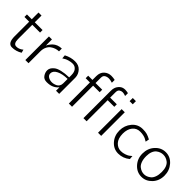

<svg xmlns="http://www.w3.org/2000/svg" viewBox="167 -1705 2716 2716"><g transform="rotate(45 1525.0 -347.5)"><path d="M19 -421.9V-472.2H115.2V-606.9H175.8V-472.2H331.1V-421.9H175.8V-138.2Q175.8 -43.9 232.9 -43.9Q245.1 -43.9 256.1 -45.4Q267.1 -46.9 276.6 -50.5Q286.1 -54.2 293.5 -57.1Q300.8 -60.1 308.3 -64.9Q315.9 -69.8 320.1 -72.5Q324.2 -75.2 329.6 -80.1Q335 -85 335.9 -85L349.1 -36.1Q278.3 7.8 196.8 7.8Q113.8 7.8 113.8 -130.9V-421.9Z M459 0V-472.2H519V-396L520 -349.1Q527.8 -369.1 541.7 -389.2Q555.7 -409.2 577.9 -430.7Q600.1 -452.1 634 -465.6Q668 -479 709 -480V-423.8Q676.8 -422.9 645.8 -412.8Q614.7 -402.8 585.9 -381.8Q557.1 -360.8 539.6 -323.5Q522 -286.1 522 -235.8V0Z M779.8 -115.2Q779.8 -140.1 792.7 -163.6Q805.7 -187 835.2 -210.4Q864.7 -233.9 925.3 -248.5Q985.8 -263.2 1070.8 -265.1V-307.1Q1070.8 -372.1 1043.5 -402.8Q1014.6 -438 969.7 -438Q932.6 -438 897.7 -427.5Q862.8 -417 851.3 -409.9Q839.8 -402.8 811.5 -386.2L806.6 -441.9Q887.7 -484.9 970.7 -484.9Q1045.9 -484.9 1088.1 -438.5Q1130.4 -392.1 1134.8 -335L1135.7 -300.8V0H1072.8V-68.8Q1011.2 7.8 898.9 7.8Q898.4 7.8 897.5 7.8H890.6Q835.4 7.8 807.6 -32.2Q779.8 -72.3 779.8 -115.2ZM841.8 -117.2Q841.8 -81.1 873.3 -61.5Q904.8 -42 944.8 -42Q962.9 -42 981.7 -46.4Q1000.5 -50.8 1022 -60.8Q1043.5 -70.8 1057.1 -93Q1070.8 -115.2 1070.8 -145V-233.9Q969.7 -232.9 905.8 -200.9Q841.8 -168.9 841.8 -117.2Z M1244.1 -421.9V-472.2H1329.1V-548.8Q1329.1 -622.1 1373.3 -662.6Q1417.5 -703.1 1478.5 -703.1Q1514.6 -703.1 1551.3 -694.8V-638.2Q1507.3 -652.3 1479.5 -651.9Q1444.3 -651.9 1417.7 -635.5Q1391.1 -619.1 1391.1 -580.1V-472.2H1524.4V-421.9H1393.1V0H1329.1V-421.9ZM1621.1 0V-543Q1621.1 -581.1 1628.4 -604Q1639.6 -642.1 1671.9 -672.6Q1704.1 -703.1 1755.4 -703.1Q1767.6 -703.1 1791 -700Q1814.5 -696.8 1816.4 -694.8V-638.2Q1781.2 -652.3 1753.4 -651.9Q1727.5 -651.9 1705.3 -636Q1683.1 -620.1 1683.1 -580.1V-472.2H1816.4V-421.9H1684.1V0ZM1913.1 0V-472.2H1976.1V0ZM1913.1 -631.8V-694.8H1976.1V-631.8Z M2104 -236.8Q2104 -336.9 2166 -410.9Q2228 -484.9 2325.2 -484.9Q2377 -484.9 2409.4 -475.8Q2441.9 -466.8 2489.3 -441.9L2479 -387.2Q2449.2 -405.3 2433.6 -412.6Q2418 -419.9 2390.1 -426.5Q2362.3 -433.1 2325.2 -433.1Q2254.4 -433.1 2211.7 -380.1Q2168.9 -327.1 2168.9 -237.8Q2169.9 -142.6 2215.6 -93.3Q2261.2 -43.9 2323.2 -43.9Q2364.3 -43.9 2400.6 -56.9Q2437 -69.8 2452.6 -80.8Q2468.3 -91.8 2490.2 -110.8L2495.1 -55.2Q2418 7.8 2322.3 7.8Q2231.4 7.8 2167.7 -63Q2104 -133.8 2104 -236.8Z M2564.9 -235.8Q2564.9 -340.8 2630.4 -412.4Q2695.8 -483.9 2787.1 -483.9Q2879.9 -483.9 2943.8 -410.4Q3007.8 -336.9 3007.8 -235.8Q3007.8 -130.9 2941.9 -61.5Q2876 7.8 2787.1 7.8Q2695.3 7.8 2630.1 -63.5Q2564.9 -134.8 2564.9 -235.8ZM2628.9 -248Q2628.9 -186 2645.5 -143.1Q2662.1 -100.1 2688.5 -80.1Q2714.8 -60.1 2738.8 -52Q2762.7 -43.9 2787.1 -43.9Q2813 -43.9 2838.4 -53.5Q2863.8 -63 2888.9 -84Q2914.1 -105 2929 -146.5Q2943.8 -188 2943.8 -245.1Q2943.8 -299.3 2929 -338.1Q2914.1 -377 2888.9 -397Q2863.8 -417 2838.4 -425.5Q2813 -434.1 2786.9 -434.1Q2760.7 -434.1 2735.4 -425.5Q2710 -417 2684.8 -397.5Q2659.7 -377.9 2644.3 -339.6Q2628.9 -301.3 2628.9 -248Z"/></g></svg>

Font: CMU Bright
Style: Roman
Weight: 500
Version: Version 0.7.0